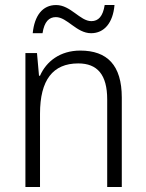

<svg xmlns="http://www.w3.org/2000/svg" viewBox="-20 -743 581 763"><path d="M110 -611H149C156 -657 175 -675 202 -675C247 -675 284 -611 342 -611C394 -611 429 -652 435 -723H396C389 -678 371 -659 343 -659C298 -659 261 -723 203 -723C149 -723 117 -681 110 -611ZM299 -542C219 -542 164 -499 139 -442H135L127 -532H81V0H139V-291C139 -425 190 -491 291 -491C367 -491 406 -446 406 -348V0H464V-355C464 -484 406 -542 299 -542Z"/></svg>

Font: Noto Sans Bengali SemiCondensed Light
Style: Regular
Weight: 300
Width: 4
Designer: Joana Ranito - Universal Thirst; Jelle Bosma - Monotype Design Team
Foundry: Universal Thirst ehf.
Version: Version 3.000